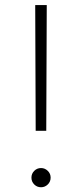

<svg xmlns="http://www.w3.org/2000/svg" viewBox="-20 -748 330 772"><path d="M123.5 -222.2 121.6 -727.5H168L166 -222.2ZM145 4.9Q128.9 4.9 117.7 -6.3Q106.4 -17.6 106.4 -33.7Q106.4 -49.8 117.7 -61Q128.9 -72.3 145 -72.3Q160.6 -72.3 172.1 -61Q183.6 -49.8 183.6 -33.7Q183.6 -17.6 172.1 -6.3Q160.6 4.9 145 4.9Z"/></svg>

Font: Inter Extra Light
Style: Regular
Weight: 200
Designer: Rasmus Andersson
Foundry: rsms
Version: Version 4.000;git-3c8e0fc